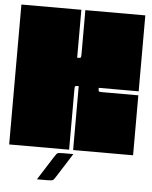

<svg xmlns="http://www.w3.org/2000/svg" viewBox="-58 -748 756 957"><g transform="rotate(5 320.0 -269.5)"><path d="M10 0V-700H310V-460Q325 -460 327.5 -462.5Q330 -465 330 -480V-700H630V-320H430Q430 -305 432.5 -302.5Q435 -300 450 -300H630V0H330V-320Q315 -320 312.5 -317.5Q310 -315 310 -300V0ZM333 20 260 135Q252 148 247.5 153.5Q243 159 235.5 160Q228 161 212 161H163L236 46Q244 33 248.5 27.5Q253 22 260.5 21Q268 20 284 20Z"/></g></svg>

Font: Badeen Display
Style: Regular
Weight: 400
Version: Version 1.000; ttfautohint (v1.8.4.7-5d5b)